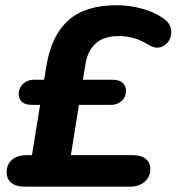

<svg xmlns="http://www.w3.org/2000/svg" viewBox="-20 -700 662 720"><path d="M5 -52.7Q5 -84.4 25.4 -101.4Q45.9 -118.3 81 -118.3H139.2L94.7 -86.2L135.6 -339.6L161.7 -306.7H100Q74.4 -306.7 62.2 -317.8Q50 -329 50 -347.2Q50 -370 66.4 -385.4Q82.8 -400.9 106.4 -400.9H161.1L137.8 -356.6L154.8 -456.9Q174 -569.3 237.6 -624.9Q301.1 -680.4 417.6 -680.4Q466.3 -680.4 513.3 -667.3Q560.3 -654.3 593.3 -630.5Q623.8 -609.3 622.3 -577.4Q620.8 -545.6 595.2 -529.1Q569.6 -512.6 539.3 -530.6Q509.1 -549.6 482 -557.1Q455 -564.7 425.2 -564.7Q370.7 -564.7 340.1 -538.1Q309.4 -511.4 301 -462.5L286.1 -372.3L273.8 -400.9H402.5Q427.3 -400.9 439.9 -389.4Q452.5 -377.8 452.5 -359.6Q452.5 -336 436.1 -321.3Q419.7 -306.7 396 -306.7H276L245.9 -118.3H475.7Q509.4 -118.3 526.6 -104.2Q543.7 -90 543.7 -66.4Q543.7 -37.3 522.8 -18.7Q501.8 0 467.7 0H73.6Q39.9 0 22.4 -14.5Q5 -29.1 5 -52.7Z"/></svg>

Font: SN Pro Thin
Style: Italic
Weight: 200
Italic angle: -9°
Designer: Tobias Whetton
Foundry: Supernotes
Version: Version 1.003;Glyphs 3.3 (3324)